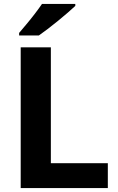

<svg xmlns="http://www.w3.org/2000/svg" viewBox="-20 -954 599 974"><path d="M85 0V-714H238V-126H527V0ZM362 -924Q347 -910 324 -890Q301 -870 274 -848Q247 -826 221.5 -806.5Q196 -787 177 -774H77V-787Q93 -806 114.5 -831.5Q136 -857 157 -884.5Q178 -912 193 -934H362Z"/></svg>

Font: Noto Sans Georgian Bold
Style: Regular
Weight: 700
Designer: Monotype Design Team, Akaki Razmadze
Foundry: Google LLC
Version: Version 2.005; ttfautohint (v1.8.4.7-5d5b)